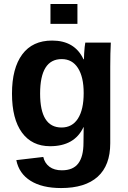

<svg xmlns="http://www.w3.org/2000/svg" viewBox="-20 -745 651 977"><path d="M291 211.9Q194.3 211.9 135.5 175Q76.7 138.2 63 69.8L200.2 53.7Q207.5 85.4 231.7 103.5Q255.9 121.6 294.9 121.6Q352.1 121.6 378.4 86.4Q404.8 51.3 404.8 -18.1L405.8 -98.1H404.8Q359.4 -1 234.9 -1Q142.6 -1 91.8 -70.3Q41 -139.6 41 -268.6Q41 -397.9 93.3 -468.3Q145.5 -538.6 245.1 -538.6Q360.4 -538.6 404.8 -443.4H407.2Q407.2 -455.1 408.2 -472.7Q409.2 -490.2 410.9 -506.3Q412.6 -522.5 414.1 -528.3H543.9Q541 -475.6 541 -406.2V-16.1Q541 96.7 477.1 154.3Q413.1 211.9 291 211.9ZM405.8 -271.5Q405.8 -353 376.7 -398.7Q347.7 -444.3 293.9 -444.3Q184.1 -444.3 184.1 -268.6Q184.1 -96.2 293 -96.2Q347.7 -96.2 376.7 -141.8Q405.8 -187.5 405.8 -271.5ZM374 -724.6V-623.5H236.8V-724.6Z"/></svg>

Font: Arimo
Style: Bold
Weight: 700
Designer: Steve Matteson
Foundry: Monotype Imaging Inc.
Version: Version 1.33